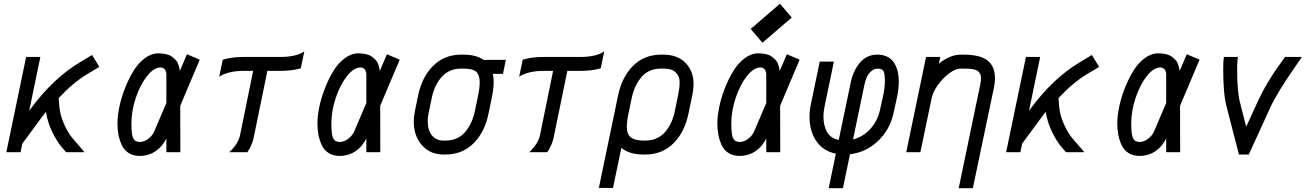

<svg xmlns="http://www.w3.org/2000/svg" viewBox="-20 -799 6864 1008"><path d="M87.9 0H13.2L117.2 -500H191.9L133.3 -217.3L141.1 -228Q259.3 -387.7 397.5 -470.7L463.4 -510.3L501.5 -447.8L438.5 -410.2Q364.3 -365.7 288.1 -284.2L291.5 -241.2Q295.4 -193.8 316.9 -146.5Q338.4 -99.1 360.4 -73.7L423.8 0H327.1L305.7 -24.9Q279.8 -54.7 254.9 -105Q230 -155.3 221.2 -211.9Q212.9 -201.7 199.7 -184.1L97.2 -44.9Z M669.9 -150.9Q669.9 -92.3 679.4 -73Q689 -53.7 712.4 -53.7Q737.8 -53.7 759.3 -71Q780.8 -88.4 789.1 -107.4L853.5 -258.3V-406.2Q853.5 -424.3 845 -434.6Q836.4 -444.8 822.3 -444.8Q788.1 -444.8 752.2 -399.9Q716.3 -355 693.1 -285.6Q669.9 -216.3 669.9 -150.9ZM596.7 -150.9Q596.7 -189 606.4 -236.8Q616.2 -284.7 635.5 -334.2Q654.8 -383.8 679.9 -425.3Q705.1 -466.8 739.7 -492.9Q774.4 -519 811 -519Q834.5 -519 853.3 -514.4Q872.1 -509.8 883.8 -500.7Q895.5 -491.7 903.3 -483.2Q911.1 -474.6 915.5 -462.2Q919.9 -449.7 921.4 -443.1Q922.9 -436.5 924.3 -426.8L961.4 -514.2L1028.8 -485.8L926.3 -243.7L926.8 0H853.5V-72.3Q833 -29.8 796.6 -5.1Q760.3 19.5 712.4 19.5Q679.2 19.5 655.5 4.4Q631.8 -10.7 619.6 -36.9Q607.4 -63 602.1 -90.8Q596.7 -118.7 596.7 -150.9Z M1258.8 -500H1449.7Q1536.1 -500 1577.6 -529.3L1559.1 -440.4Q1513.7 -426.8 1449.7 -426.8H1383.8L1311.5 -74.7Q1303.2 -37.1 1278.8 0H1183.6Q1229.5 -41.5 1240.2 -89.4L1309.1 -426.8H1258.8Q1178.7 -426.8 1130.9 -396.5L1149.4 -485.4Q1196.3 -500 1258.8 -500Z M1719.7 -150.9Q1719.7 -92.3 1729.2 -73Q1738.8 -53.7 1762.2 -53.7Q1787.6 -53.7 1809.1 -71Q1830.6 -88.4 1838.9 -107.4L1903.3 -258.3V-406.2Q1903.3 -424.3 1894.8 -434.6Q1886.2 -444.8 1872.1 -444.8Q1837.9 -444.8 1802 -399.9Q1766.1 -355 1742.9 -285.6Q1719.7 -216.3 1719.7 -150.9ZM1646.5 -150.9Q1646.5 -189 1656.2 -236.8Q1666 -284.7 1685.3 -334.2Q1704.6 -383.8 1729.7 -425.3Q1754.9 -466.8 1789.6 -492.9Q1824.2 -519 1860.8 -519Q1884.3 -519 1903.1 -514.4Q1921.9 -509.8 1933.6 -500.7Q1945.3 -491.7 1953.1 -483.2Q1960.9 -474.6 1965.3 -462.2Q1969.7 -449.7 1971.2 -443.1Q1972.7 -436.5 1974.1 -426.8L2011.2 -514.2L2078.6 -485.8L1976.1 -243.7L1976.6 0H1903.3V-72.3Q1882.8 -29.8 1846.4 -5.1Q1810.1 19.5 1762.2 19.5Q1729 19.5 1705.3 4.4Q1681.6 -10.7 1669.4 -36.9Q1657.2 -63 1651.9 -90.8Q1646.5 -118.7 1646.5 -150.9Z M2401.4 -512.2H2411.6Q2479.5 -512.2 2519.5 -484.4L2635.7 -484.9L2620.6 -411.1H2567.4Q2571.8 -391.1 2571.8 -367.7Q2571.8 -333.5 2561.5 -284.2L2544.4 -201.2Q2524.4 -104.5 2465.6 -46.1Q2406.7 12.2 2318.4 12.2H2308.1Q2238.3 12.2 2195.3 -36.6Q2152.3 -85.4 2152.3 -161.1Q2152.3 -188 2158.2 -215.8L2175.3 -298.8Q2195.3 -395 2254.2 -453.6Q2313 -512.2 2401.4 -512.2ZM2246.6 -284.2 2229.5 -201.2Q2225.6 -182.1 2225.6 -161.1Q2225.6 -115.2 2247.8 -88.1Q2270 -61 2308.1 -61H2318.4Q2382.8 -61 2420.9 -104.7Q2459 -148.4 2473.1 -215.8L2490.2 -298.8Q2498.5 -338.9 2498.5 -367.7Q2498.5 -403.8 2481 -421.4Q2463.4 -439 2411.6 -439H2401.4Q2367.7 -439 2340.6 -426.3Q2313.5 -413.6 2295.2 -391.1Q2276.9 -368.7 2264.9 -342.3Q2252.9 -315.9 2246.6 -284.2Z M2833.5 -500H3024.4Q3110.8 -500 3152.3 -529.3L3133.8 -440.4Q3088.4 -426.8 3024.4 -426.8H2958.5L2886.2 -74.7Q2877.9 -37.1 2853.5 0H2758.3Q2804.2 -41.5 2814.9 -89.4L2883.8 -426.8H2833.5Q2753.4 -426.8 2705.6 -396.5L2724.1 -485.4Q2771 -500 2833.5 -500Z M3461.4 -512.2Q3537.6 -512.2 3579.3 -468.5Q3621.1 -424.8 3621.1 -360.4Q3621.1 -327.1 3611.3 -283.7L3594.2 -201.2Q3574.2 -105 3515.4 -46.4Q3456.5 12.2 3368.2 12.2H3357.9Q3283.2 12.2 3242.2 -22.9L3198.2 187.5H3124L3225.1 -298.8Q3245.1 -395.5 3304 -453.9Q3362.8 -512.2 3451.2 -512.2ZM3271 -132.8Q3271 -92.3 3293 -76.7Q3314.9 -61 3357.9 -61H3368.2Q3401.9 -61 3429 -73.7Q3456.1 -86.4 3474.4 -108.9Q3492.7 -131.3 3504.6 -157.7Q3516.6 -184.1 3522.9 -215.8L3540 -299.3Q3547.9 -336.9 3547.9 -360.4V-371.1Q3547.9 -397.9 3528.1 -418.5Q3508.3 -439 3461.4 -439H3451.2Q3386.7 -439 3348.6 -395.3Q3310.5 -351.6 3296.4 -284.2L3279.3 -201.2Q3271 -163.6 3271 -132.8Z M3982.9 -574.7 3920.9 -647 4074.7 -779.3 4136.7 -707ZM3819.3 -150.9Q3819.3 -92.3 3828.9 -73Q3838.4 -53.7 3861.8 -53.7Q3887.2 -53.7 3908.7 -71Q3930.2 -88.4 3938.5 -107.4L4002.9 -258.3V-406.2Q4002.9 -424.3 3994.4 -434.6Q3985.8 -444.8 3971.7 -444.8Q3937.5 -444.8 3901.6 -399.9Q3865.7 -355 3842.5 -285.6Q3819.3 -216.3 3819.3 -150.9ZM3746.1 -150.9Q3746.1 -189 3755.9 -236.8Q3765.6 -284.7 3784.9 -334.2Q3804.2 -383.8 3829.3 -425.3Q3854.5 -466.8 3889.2 -492.9Q3923.8 -519 3960.4 -519Q3983.9 -519 4002.7 -514.4Q4021.5 -509.8 4033.2 -500.7Q4044.9 -491.7 4052.7 -483.2Q4060.5 -474.6 4064.9 -462.2Q4069.3 -449.7 4070.8 -443.1Q4072.3 -436.5 4073.7 -426.8L4110.8 -514.2L4178.2 -485.8L4075.7 -243.7L4076.2 0H4002.9V-72.3Q3982.4 -29.8 3946 -5.1Q3909.7 19.5 3861.8 19.5Q3828.6 19.5 3804.9 4.4Q3781.2 -10.7 3769 -36.9Q3756.8 -63 3751.5 -90.8Q3746.1 -118.7 3746.1 -150.9Z M4625.5 -371.1Q4625.5 -414.1 4618.2 -426.3Q4610.8 -438.5 4587.4 -438.5Q4567.4 -438.5 4551.8 -423.3Q4536.1 -408.2 4529.1 -390.4Q4522 -372.6 4517.6 -351.1L4458.5 -66.9Q4510.3 -80.1 4548.3 -121.1Q4586.4 -162.1 4599.6 -220.2L4616.7 -297.9Q4625.5 -336.9 4625.5 -371.1ZM4330.6 189 4368.2 7.8Q4301.8 -5.9 4265.9 -57.9Q4230 -109.9 4230 -185.1Q4230 -219.2 4238.3 -257.8L4283.7 -475.6H4357.9L4309.6 -243.2Q4303.2 -213.4 4303.2 -185.1Q4303.2 -140.1 4321.5 -106.7Q4339.8 -73.2 4383.3 -64L4446.3 -365.7Q4460 -430.2 4495.8 -471.2Q4531.7 -512.2 4585.9 -512.2Q4618.2 -512.2 4641.4 -499.5Q4664.6 -486.8 4676.5 -465.3Q4688.5 -443.8 4693.6 -420.7Q4698.7 -397.5 4698.7 -371.1Q4698.7 -332.5 4688 -282.2L4670.9 -204.6Q4651.4 -116.7 4588.6 -57.9Q4525.9 1 4442.4 10.7L4405.3 189Z M5036.1 -512.2Q5125.5 -512.2 5164.6 -481.4Q5203.6 -450.7 5203.6 -387.7Q5203.6 -366.2 5199.2 -343.8L5087.4 189H5013.2L5127 -358.4Q5130.4 -376.5 5130.4 -387.7Q5130.4 -401.9 5125.2 -411.6Q5120.1 -421.4 5112.8 -426.8Q5105.5 -432.1 5091.8 -434.8Q5078.1 -437.5 5066.4 -438.2Q5054.7 -439 5036.1 -439H5025.9Q4995.6 -439 4961.2 -412.6Q4926.8 -386.2 4902.8 -351.3Q4878.9 -316.4 4872.1 -288.1L4812 0H4737.8L4841.8 -500H4916.5L4909.2 -464.8Q4967.3 -512.2 5025.9 -512.2Z M5336.9 0H5262.2L5366.2 -500H5440.9L5382.3 -217.3L5390.1 -228Q5508.3 -387.7 5646.5 -470.7L5712.4 -510.3L5750.5 -447.8L5687.5 -410.2Q5613.3 -365.7 5537.1 -284.2L5540.5 -241.2Q5544.4 -193.8 5565.9 -146.5Q5587.4 -99.1 5609.4 -73.7L5672.9 0H5576.2L5554.7 -24.9Q5528.8 -54.7 5503.9 -105Q5479 -155.3 5470.2 -211.9Q5461.9 -201.7 5448.7 -184.1L5346.2 -44.9Z M5918.9 -150.9Q5918.9 -92.3 5928.5 -73Q5938 -53.7 5961.4 -53.7Q5986.8 -53.7 6008.3 -71Q6029.8 -88.4 6038.1 -107.4L6102.5 -258.3V-406.2Q6102.5 -424.3 6094 -434.6Q6085.4 -444.8 6071.3 -444.8Q6037.1 -444.8 6001.2 -399.9Q5965.3 -355 5942.1 -285.6Q5918.9 -216.3 5918.9 -150.9ZM5845.7 -150.9Q5845.7 -189 5855.5 -236.8Q5865.2 -284.7 5884.5 -334.2Q5903.8 -383.8 5929 -425.3Q5954.1 -466.8 5988.8 -492.9Q6023.4 -519 6060.1 -519Q6083.5 -519 6102.3 -514.4Q6121.1 -509.8 6132.8 -500.7Q6144.5 -491.7 6152.3 -483.2Q6160.2 -474.6 6164.6 -462.2Q6168.9 -449.7 6170.4 -443.1Q6171.9 -436.5 6173.3 -426.8L6210.4 -514.2L6277.8 -485.8L6175.3 -243.7L6175.8 0H6102.5V-72.3Q6082 -29.8 6045.7 -5.1Q6009.3 19.5 5961.4 19.5Q5928.2 19.5 5904.5 4.4Q5880.9 -10.7 5868.7 -36.9Q5856.4 -63 5851.1 -90.8Q5845.7 -118.7 5845.7 -150.9Z M6477.1 -485.8Q6475.1 -466.3 6475.1 -435.1Q6475.1 -314 6490.7 -258.3L6522.5 -133.8L6583.5 -266.6Q6630.4 -369.6 6718.3 -488.8L6726.1 -500H6814.9L6777.8 -445.8Q6684.6 -312 6648.9 -234.4L6536.1 12.2H6484.4L6419.4 -239.7Q6401.9 -304.2 6401.9 -435.1Q6401.9 -478 6404.8 -495.6L6405.3 -500H6479Z"/></svg>

Font: Anka/Coder Condensed
Style: Italic
Weight: 400
Width: 4
Italic angle: -12°
Monospace: yes
Version: Version 001.100